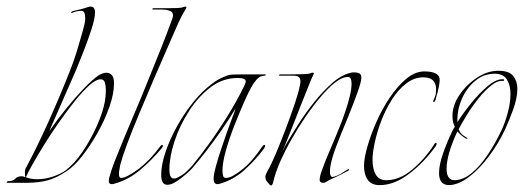

<svg xmlns="http://www.w3.org/2000/svg" viewBox="-74 -552 1599 586"><path d="M-52 6Q-55 6 -53 3.5Q-51 1 -50 1Q-34 1 -27.5 -6.5Q-21 -14 -8 -14Q-3 -14 4 -11Q2 -15 2 -25Q2 -30 3 -34.5Q4 -39 7 -43Q39 -103 73.5 -179.5Q108 -256 138 -332Q150 -361 160.5 -395.5Q171 -430 178.5 -457Q186 -484 186 -492V-498Q186 -519 174 -519Q160 -519 144 -512Q142 -511 143.5 -514Q145 -517 148 -518Q156 -520 169 -523Q182 -526 190 -529Q198 -532 202 -532Q216 -532 216 -514Q216 -496 205.5 -463.5Q195 -431 181.5 -396.5Q168 -362 158 -338L76 -151Q100 -186 128 -220.5Q156 -255 182.5 -282.5Q209 -310 227 -322Q240 -330 251 -330Q261 -330 267.5 -322.5Q274 -315 274 -298Q274 -266 260 -226Q246 -186 224 -147Q202 -108 177.5 -76.5Q153 -45 130 -30Q99 -9 71 -1.5Q43 6 6 6ZM40 -5Q63 -5 86 -12.5Q109 -20 125 -31Q153 -52 178 -89Q203 -126 221.5 -167.5Q240 -209 246 -242Q247 -247 248 -256.5Q249 -266 249 -277Q249 -290 246 -300Q243 -310 233 -310Q219 -310 198.5 -291.5Q178 -273 154 -243Q130 -213 105.5 -178Q81 -143 60 -109Q39 -75 24.5 -49Q10 -23 5 -11Q20 -5 40 -5Z M267 10Q258 10 258 0Q258 -8 266 -32Q274 -56 287 -87Q307 -137 333.5 -199Q360 -261 383 -319Q401 -363 418.5 -407Q436 -451 452 -495Q454 -501 454 -504Q454 -515 446.5 -518Q439 -521 433 -522Q423 -523 414 -523Q405 -523 394 -523Q390 -523 391 -525Q392 -527 395 -527H438Q455 -527 468 -527.5Q481 -528 487 -531Q499 -534 493 -525Q480 -504 470.5 -482.5Q461 -461 451 -438L394 -307Q371 -253 350 -203Q329 -153 314 -112.5Q299 -72 293 -49Q292 -42 290.5 -34.5Q289 -27 289 -21Q289 -9 296 -9Q304 -9 315.5 -15Q327 -21 337 -28Q347 -35 350 -37Q368 -51 384 -68Q400 -85 414 -104Q418 -110 421 -110Q423 -110 423 -107Q423 -103 419 -99Q391 -65 354.5 -34Q318 -3 274 9Q271 10 267 10Z M437 12Q418 12 418 -18Q418 -49 431 -87.5Q444 -126 466 -166Q488 -206 516 -240.5Q544 -275 574 -297Q592 -311 613 -319Q624 -324 637.5 -324.5Q651 -325 664 -325H735Q738 -325 737 -323Q736 -321 734 -321Q719 -321 709 -309Q699 -297 693 -286Q684 -270 669.5 -237Q655 -204 640 -165.5Q625 -127 615 -91Q605 -55 605 -31Q605 -23 607 -15Q609 -9 616 -9Q625 -9 636 -15Q647 -21 656.5 -28Q666 -35 668 -37Q685 -51 699 -68Q713 -85 726 -104Q730 -110 733 -110Q735 -110 735 -107Q735 -104 732 -99Q707 -65 673 -34Q639 -3 596 9Q594 10 590 10Q578 10 578 -6Q578 -19 584.5 -43Q591 -67 600.5 -95.5Q610 -124 619.5 -151Q629 -178 636.5 -197Q644 -216 645 -221Q626 -189 602 -154.5Q578 -120 555 -90.5Q532 -61 514 -40Q509 -34 495 -21.5Q481 -9 465 1.5Q449 12 437 12ZM457 -7Q465 -7 480 -17Q492 -23 513 -47Q534 -72 563 -112Q592 -152 620.5 -198Q649 -244 670 -287Q676 -299 676 -304Q676 -314 651 -314Q606 -314 568.5 -285.5Q531 -257 502.5 -212.5Q474 -168 458.5 -120.5Q443 -73 443 -35Q443 -7 457 -7Z M754 14Q750 14 745 7Q740 0 738 -2Q737 -4 736.5 -7Q736 -10 736 -12Q736 -17 738.5 -22Q741 -27 743 -31Q754 -50 768.5 -84.5Q783 -119 798 -158.5Q813 -198 825 -233.5Q837 -269 841 -290Q842 -294 842.5 -297.5Q843 -301 843 -304Q843 -312 838.5 -316.5Q834 -321 821 -321H780Q777 -321 778 -323Q779 -325 781 -325H812Q830 -325 849.5 -325.5Q869 -326 875 -329Q879 -331 882 -330Q885 -329 883 -325Q879 -318 868.5 -291.5Q858 -265 844 -230Q830 -195 816 -159Q802 -123 790 -95Q789 -94 789 -92Q796 -107 804 -120Q817 -142 838 -175Q859 -208 885.5 -241Q912 -274 940.5 -299Q969 -324 997 -330Q1000 -331 1003 -331Q1006 -331 1009 -331Q1017 -331 1023 -328Q1029 -325 1029 -314Q1028 -300 1017 -269.5Q1006 -239 988 -194Q965 -139 953 -107.5Q941 -76 936 -53Q933 -41 933 -28Q933 -11 942 -12Q953 -14 966.5 -22Q980 -30 989 -36H990Q990 -36 990.5 -36Q991 -36 991 -35Q991 -31 985 -29Q981 -27 963.5 -18Q946 -9 934 -4L918 5Q915 6 912 6Q908 6 906.5 5Q905 4 904 3Q898 -2 907.5 -29.5Q917 -57 935 -98.5Q953 -140 971 -186Q973 -192 980 -212Q987 -232 993 -256Q999 -280 999 -297Q999 -317 988 -317Q970 -317 948.5 -300Q927 -283 903.5 -255Q880 -227 857.5 -194Q835 -161 817 -129Q799 -98 783 -63Q767 -28 759 7L756 13Q755 14 754 14Z M1085 13Q1060 13 1048.5 -3Q1037 -19 1037 -46Q1037 -68 1047 -103.5Q1057 -139 1074.5 -179Q1092 -219 1115.5 -254Q1139 -289 1166 -311.5Q1193 -334 1221 -334Q1268 -334 1268 -308Q1268 -301 1265 -285.5Q1262 -270 1258 -258Q1257 -255 1256.5 -251.5Q1256 -248 1254 -245Q1253 -241 1250 -241Q1247 -241 1248 -243Q1252 -253 1254.5 -259.5Q1257 -266 1257 -279Q1257 -316 1218 -316Q1190 -316 1165.5 -297Q1141 -278 1122 -248Q1103 -218 1090 -184Q1077 -150 1070 -118Q1063 -86 1063 -64Q1063 -36 1073 -19Q1083 -2 1105 -2Q1145 -2 1183 -33.5Q1221 -65 1249 -108Q1253 -116 1257 -116Q1259 -116 1258.5 -112.5Q1258 -109 1256 -106Q1220 -56 1174.5 -21.5Q1129 13 1085 13Z M1297 13Q1266 13 1266 -24Q1266 -48 1277.5 -81.5Q1289 -115 1305 -149Q1307 -152 1309 -156.5Q1311 -161 1314 -165Q1307 -179 1307 -198Q1307 -231 1328.5 -262.5Q1350 -294 1382 -315Q1414 -336 1447 -336Q1480 -336 1492.5 -320Q1505 -304 1505 -281Q1505 -253 1492.5 -218.5Q1480 -184 1468 -158Q1448 -115 1419 -76Q1390 -37 1358 -12.5Q1326 12 1297 13ZM1314 -2Q1341 -3 1366.5 -24.5Q1392 -46 1415 -80.5Q1438 -115 1456 -153Q1467 -176 1475.5 -207Q1484 -238 1484 -266Q1484 -292 1473 -309.5Q1462 -327 1436 -327Q1402 -327 1376 -305Q1350 -283 1336 -251Q1322 -219 1322 -188V-179Q1339 -206 1364 -237Q1389 -268 1415.5 -290Q1442 -312 1463 -310Q1465 -310 1464.5 -307.5Q1464 -305 1462 -305Q1445 -307 1425 -291Q1405 -275 1385.5 -250.5Q1366 -226 1350.5 -200.5Q1335 -175 1326 -158Q1330 -145 1341 -138L1352 -131Q1354 -130 1352 -129Q1350 -128 1348 -129Q1340 -134 1333.5 -139.5Q1327 -145 1322 -151Q1289 -80 1289 -37Q1289 -2 1314 -2Z"/></svg>

Font: Explora
Style: Regular
Weight: 400
Designer: Robert E. Leuschke
Foundry: Robert E. Leuschke
Version: Version 1.010